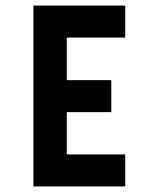

<svg xmlns="http://www.w3.org/2000/svg" viewBox="-20 -670 560 690"><path d="M100 -650V0H430V-115H220V-267H380V-382H220V-535H430V-650Z"/></svg>

Font: Grotesk 03
Style: Bold
Weight: 500
Designer: Frank Adebiaye, contributions by Jérémy Landes, Ariel Martín Pérez
Foundry: Velvetyne Type Foundry
Version: Version 3.000;Glyphs 3.1.2 (3150)